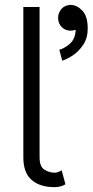

<svg xmlns="http://www.w3.org/2000/svg" viewBox="-20 -751 376 779"><path d="M220.7 -549.3Q240.2 -553.7 262.9 -573Q285.6 -592.3 287.1 -630.4Q277.3 -626.5 266.6 -626.5Q244.6 -626.5 230.2 -641.4Q215.8 -656.2 215.8 -678.2Q215.8 -700.2 230.2 -715.6Q244.6 -731 266.6 -731Q268.1 -731 269.5 -731Q269.5 -731 269.5 -731Q293.9 -729.5 314.9 -707Q335.9 -684.6 335.9 -634.8Q335.9 -596.7 317.6 -569.3Q299.3 -542 274.9 -525.9Q250.5 -509.8 232.4 -504.9ZM230 -60.1 245.6 -3.4Q226.6 8.3 201.2 8.3Q141.6 8.3 108.2 -21Q74.7 -50.3 74.7 -112.3V-722.7H140.6V-112.3Q140.6 -74.7 160.4 -62.5Q180.2 -50.3 201.2 -50.3Q214.8 -50.3 230 -60.1Z"/></svg>

Font: Giphurs Light
Style: Regular
Weight: 300
Version: Version 0.920; ttfautohint (v1.8.4.7-5d5b)